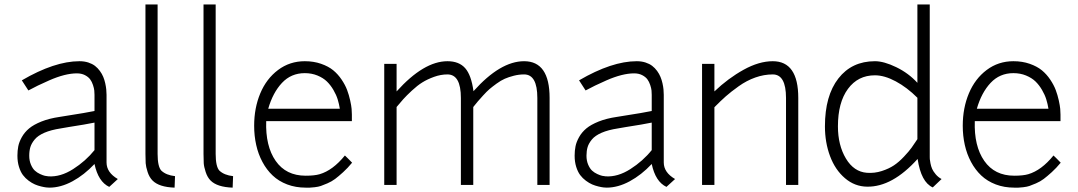

<svg xmlns="http://www.w3.org/2000/svg" viewBox="-20 -840 4896 872"><path d="M329.1 -506.8Q302.7 -506.8 271 -498.8Q239.3 -490.7 203.4 -474.9Q167.5 -459 152.1 -451.4Q136.7 -443.8 108.9 -429.2L79.1 -475.1Q228 -562 340.8 -562Q362.8 -562 380.9 -556.2Q398.9 -550.3 411.4 -540.8Q423.8 -531.2 433.6 -517.8Q443.4 -504.4 449 -490.7Q454.6 -477.1 458 -461.7Q461.4 -446.3 462.6 -433.8Q463.9 -421.4 463.9 -409.2V-102.1Q463.9 -56.6 515.1 -26.9Q507.3 -20 495.4 -8.8Q483.4 2.4 476.1 8.8Q426.3 -14.6 409.2 -95.2Q362.3 -45.4 309.1 -16.6Q255.9 12.2 204.1 12.2Q198.2 12.2 189.7 11.2Q181.2 10.3 166.7 6.8Q152.3 3.4 138.7 -2.4Q125 -8.3 110.1 -19.3Q95.2 -30.3 84.2 -44.9Q73.2 -59.6 66.2 -82.3Q59.1 -105 59.1 -132.8Q59.1 -155.8 63 -175.5Q66.9 -195.3 79.3 -217.5Q91.8 -239.7 112.3 -256.8Q132.8 -273.9 168.2 -288.1Q203.6 -302.2 251 -309.1Q387.7 -330.6 409.2 -335.9V-409.2Q409.2 -418.9 408.2 -429Q407.2 -439 402.3 -453.9Q397.5 -468.8 389.4 -479.7Q381.3 -490.7 365.7 -498.8Q350.1 -506.8 329.1 -506.8ZM79.1 -475.1ZM200.2 -39.1Q254.9 -35.6 312 -72Q369.1 -108.4 409.2 -158.2V-283.2Q369.1 -274.9 293 -263.2L255.9 -256.8Q211.4 -250 181.6 -237.1Q151.9 -224.1 137.5 -206.5Q123 -189 117.9 -171.9Q112.8 -154.8 112.8 -132.8Q112.8 -110.4 120.4 -92.5Q127.9 -74.7 138.2 -65.2Q148.4 -55.7 161.9 -49.6Q175.3 -43.5 184.1 -41.5Q192.9 -39.6 200.2 -39.1Z M640.6 -819.8H695.8V-141.1Q695.8 -83 712.9 -64.9Q734.9 -44.4 774.9 -40Q774.4 -30.3 773.9 -13.7Q773.4 2.9 772.9 12.2Q702.6 9.8 672.9 -20Q658.2 -34.7 650.4 -58.8Q642.6 -83 641.6 -98.9Q640.6 -114.7 640.6 -141.1Z M904.3 -819.8H959.5V-141.1Q959.5 -83 976.6 -64.9Q998.5 -44.4 1038.6 -40Q1038.1 -30.3 1037.6 -13.7Q1037.1 2.9 1036.6 12.2Q966.3 9.8 936.5 -20Q921.9 -34.7 914.1 -58.8Q906.2 -83 905.3 -98.9Q904.3 -114.7 904.3 -141.1Z M1134.3 -269Q1134.3 -349.6 1162.1 -416Q1189.9 -482.4 1242.9 -522.2Q1295.9 -562 1364.3 -562Q1404.8 -562 1438.2 -550.3Q1471.7 -538.6 1493.4 -520.8Q1515.1 -502.9 1531.5 -478.5Q1547.9 -454.1 1556.4 -431.4Q1564.9 -408.7 1570.3 -384.3Q1575.7 -359.9 1576.9 -345.5Q1578.1 -331.1 1578.1 -319.8V-290H1189Q1185.1 -176.8 1231.9 -109.4Q1278.8 -42 1368.2 -42Q1408.2 -42 1431.6 -48.8Q1491.7 -66.4 1546.4 -133.8Q1552.2 -128.4 1558.3 -122.3Q1564.5 -116.2 1570.6 -109.9Q1576.7 -103.5 1579.1 -101.1Q1559.1 -76.7 1538.3 -57.9Q1517.6 -39.1 1502 -27.3Q1486.3 -15.6 1467 -7.3Q1447.8 1 1437 4.6Q1426.3 8.3 1409.2 10.3Q1392.1 12.2 1387.2 12.2Q1382.3 12.2 1368.2 12.2Q1322.8 12.2 1284.2 -2.4Q1245.6 -17.1 1218.3 -43Q1190.9 -68.8 1171.9 -104.5Q1152.8 -140.1 1143.6 -181.6Q1134.3 -223.1 1134.3 -269ZM1364.3 -507.8Q1302.2 -507.8 1260.7 -463.6Q1219.2 -419.4 1198.2 -346.2H1523.4Q1520 -367.7 1513.7 -388.4Q1507.3 -409.2 1494.4 -431.4Q1481.4 -453.6 1464.6 -470Q1447.8 -486.3 1421.6 -497.1Q1395.5 -507.8 1364.3 -507.8Z M1781.2 0H1725.1V-549.8H1781.2V-424.8Q1904.8 -562 2012.2 -562Q2064.9 -562 2092.8 -530.3Q2120.6 -498.5 2130.4 -425.8Q2252 -562 2360.4 -562Q2476.1 -562 2476.1 -395V0H2420.4V-395Q2420.4 -502 2360.4 -502Q2336.9 -502 2313.7 -496.1Q2290.5 -490.2 2272.7 -482.4Q2254.9 -474.6 2234.9 -460Q2214.8 -445.3 2202.9 -435.1Q2190.9 -424.8 2173.8 -406Q2156.7 -387.2 2150.1 -379.4Q2143.6 -371.6 2129.4 -354V0H2073.2V-395Q2073.2 -502 2012.2 -502Q1981.9 -502 1951.4 -491Q1920.9 -480 1898.2 -465.8Q1875.5 -451.7 1850.6 -428.5Q1825.7 -405.3 1812.3 -390.4Q1798.8 -375.5 1781.2 -354Z M2859.9 -506.8Q2833.5 -506.8 2801.8 -498.8Q2770 -490.7 2734.1 -474.9Q2698.2 -459 2682.9 -451.4Q2667.5 -443.8 2639.6 -429.2L2609.9 -475.1Q2758.8 -562 2871.6 -562Q2893.6 -562 2911.6 -556.2Q2929.7 -550.3 2942.1 -540.8Q2954.6 -531.2 2964.4 -517.8Q2974.1 -504.4 2979.7 -490.7Q2985.4 -477.1 2988.8 -461.7Q2992.2 -446.3 2993.4 -433.8Q2994.6 -421.4 2994.6 -409.2V-102.1Q2994.6 -56.6 3045.9 -26.9Q3038.1 -20 3026.1 -8.8Q3014.2 2.4 3006.8 8.8Q2957 -14.6 2939.9 -95.2Q2893.1 -45.4 2839.8 -16.6Q2786.6 12.2 2734.9 12.2Q2729 12.2 2720.5 11.2Q2711.9 10.3 2697.5 6.8Q2683.1 3.4 2669.4 -2.4Q2655.8 -8.3 2640.9 -19.3Q2626 -30.3 2615 -44.9Q2604 -59.6 2596.9 -82.3Q2589.8 -105 2589.8 -132.8Q2589.8 -155.8 2593.8 -175.5Q2597.7 -195.3 2610.1 -217.5Q2622.6 -239.7 2643.1 -256.8Q2663.6 -273.9 2699 -288.1Q2734.4 -302.2 2781.7 -309.1Q2918.5 -330.6 2939.9 -335.9V-409.2Q2939.9 -418.9 2939 -429Q2938 -439 2933.1 -453.9Q2928.2 -468.8 2920.2 -479.7Q2912.1 -490.7 2896.5 -498.8Q2880.9 -506.8 2859.9 -506.8ZM2609.9 -475.1ZM2731 -39.1Q2785.6 -35.6 2842.8 -72Q2899.9 -108.4 2939.9 -158.2V-283.2Q2899.9 -274.9 2823.7 -263.2L2786.6 -256.8Q2742.2 -250 2712.4 -237.1Q2682.6 -224.1 2668.2 -206.5Q2653.8 -189 2648.7 -171.9Q2643.6 -154.8 2643.6 -132.8Q2643.6 -110.4 2651.1 -92.5Q2658.7 -74.7 2668.9 -65.2Q2679.2 -55.7 2692.6 -49.6Q2706.1 -43.5 2714.8 -41.5Q2723.6 -39.6 2731 -39.1Z M3224.6 0H3168.5V-549.8H3224.6V-424.8Q3287.1 -484.4 3357.2 -523.2Q3427.2 -562 3489.7 -562Q3605.5 -562 3605.5 -395V0H3549.8V-395Q3549.8 -502 3489.7 -502Q3449.7 -502 3410.4 -488Q3371.1 -474.1 3335.2 -448.5Q3299.3 -422.9 3276.1 -402.3Q3252.9 -381.8 3224.6 -353Z M3918.5 7.8Q3861.8 7.3 3817.4 -30.8Q3772.9 -68.8 3749.8 -130.9Q3726.6 -192.9 3726.6 -266.1Q3726.6 -405.3 3787.6 -483.6Q3848.6 -562 3953.6 -562Q3994.6 -562 4050.5 -534.9Q4106.4 -507.8 4146.5 -463.9V-819.8H4202.6V-127Q4202.6 -121.6 4202.9 -117.2Q4203.1 -112.8 4205.8 -98.6Q4208.5 -84.5 4213.4 -73.2Q4218.3 -62 4229.5 -48.6Q4240.7 -35.2 4256.3 -26.9Q4250 -20 4216.3 11.2Q4163.1 -12.7 4147.5 -118.2Q4032.7 9.3 3918.5 7.8ZM3917.5 -55.2Q3952.1 -52.7 3984.6 -63.2Q4017.1 -73.7 4039.8 -88.9Q4062.5 -104 4085.4 -128.4Q4108.4 -152.8 4120.1 -169.2Q4131.8 -185.5 4146.5 -208V-396Q4099.6 -442.9 4048.3 -470.5Q3997.1 -498 3953.6 -498Q3876.5 -498 3831.1 -436.3Q3785.6 -374.5 3785.6 -266.1Q3785.6 -180.7 3821.8 -120.1Q3857.9 -59.6 3917.5 -55.2Z M4352.5 -269Q4352.5 -349.6 4380.4 -416Q4408.2 -482.4 4461.2 -522.2Q4514.2 -562 4582.5 -562Q4623 -562 4656.5 -550.3Q4689.9 -538.6 4711.7 -520.8Q4733.4 -502.9 4749.8 -478.5Q4766.1 -454.1 4774.7 -431.4Q4783.2 -408.7 4788.6 -384.3Q4793.9 -359.9 4795.2 -345.5Q4796.4 -331.1 4796.4 -319.8V-290H4407.2Q4403.3 -176.8 4450.2 -109.4Q4497.1 -42 4586.4 -42Q4626.5 -42 4649.9 -48.8Q4710 -66.4 4764.6 -133.8Q4770.5 -128.4 4776.6 -122.3Q4782.7 -116.2 4788.8 -109.9Q4794.9 -103.5 4797.4 -101.1Q4777.3 -76.7 4756.6 -57.9Q4735.8 -39.1 4720.2 -27.3Q4704.6 -15.6 4685.3 -7.3Q4666 1 4655.3 4.6Q4644.5 8.3 4627.4 10.3Q4610.4 12.2 4605.5 12.2Q4600.6 12.2 4586.4 12.2Q4541 12.2 4502.4 -2.4Q4463.9 -17.1 4436.5 -43Q4409.2 -68.8 4390.1 -104.5Q4371.1 -140.1 4361.8 -181.6Q4352.5 -223.1 4352.5 -269ZM4582.5 -507.8Q4520.5 -507.8 4479 -463.6Q4437.5 -419.4 4416.5 -346.2H4741.7Q4738.3 -367.7 4731.9 -388.4Q4725.6 -409.2 4712.6 -431.4Q4699.7 -453.6 4682.9 -470Q4666 -486.3 4639.9 -497.1Q4613.8 -507.8 4582.5 -507.8Z"/></svg>

Font: Junction Light
Style: Regular
Weight: 300
Designer: Caroline Hadilaksono
Foundry: Caroline Hadilaksono
Version: Version 1.002